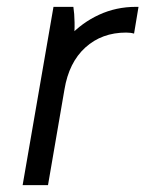

<svg xmlns="http://www.w3.org/2000/svg" viewBox="-20 -540 424 560"><path d="M136 -520H194Q197 -501 197.5 -474.5Q198 -448 195 -427L181 -433Q219 -474 269 -497Q319 -520 376 -520H384L371 -442Q361 -445 348 -445Q277 -445 229 -401.5Q181 -358 168 -279L120 0H46Z"/></svg>

Font: Fixel Italic Variable 20240409 Display Thin
Style: Italic
Weight: 100
Italic angle: -10°
Designer: AlfaBravo + MacPaw
Foundry: Kyrylo Tkachov, Marchela Mozhyna, Serhii Makarenko, Maria Weinstein, Zakhar Kryvoshyya
Version: Version 1.211;Glyphs 3.2 (3225)